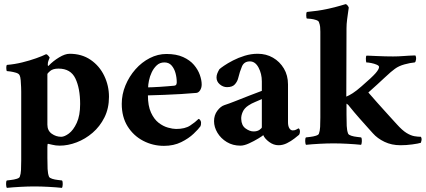

<svg xmlns="http://www.w3.org/2000/svg" viewBox="-20 -699 2067 932"><path d="M318 -438Q377 -438 420 -408.5Q463 -379 486 -331Q509 -283 509 -229Q509 -173 487 -129Q465 -85 429.5 -54.5Q394 -24 352 -8Q310 8 270 8Q250 8 233 3.5Q216 -1 213 -1Q210 -1 210 15V67Q210 98 211 121Q212 144 218 159Q221 165 233.5 169Q246 173 260.5 174.5Q275 176 281 177Q285 182 284.5 195Q284 208 281 213Q253 210 215.5 208Q178 206 147 206Q116 206 79 208Q42 210 13 213Q10 208 9.5 195Q9 182 13 177Q20 176 34 174.5Q48 173 61 169Q74 165 76 159Q81 146 82 126Q83 106 83 80Q83 77 83 73.5Q83 70 83 67V-254Q83 -259 82.5 -275.5Q82 -292 80.5 -309.5Q79 -327 75 -334Q71 -342 57.5 -346Q44 -350 30.5 -352Q17 -354 13 -354Q12 -355 11 -362.5Q10 -370 11 -377Q12 -384 14 -384Q51 -387 87.5 -396Q124 -405 155 -416Q186 -427 204 -436Q209 -435 215 -428Q221 -421 221 -419Q220 -415 216 -406.5Q212 -398 212 -386Q212 -376 216 -380Q238 -403 267 -420.5Q296 -438 318 -438ZM264 -366Q237 -366 223.5 -354.5Q210 -343 210 -339V-94Q210 -65 231 -50Q252 -35 277 -35Q293 -35 314.5 -51Q336 -67 352.5 -102.5Q369 -138 369 -194Q369 -270 346 -318Q323 -366 264 -366Z M698 -236Q698 -185 713 -152.5Q728 -120 750 -103Q772 -86 795.5 -79.5Q819 -73 835 -73Q878 -73 903 -89.5Q928 -106 944 -122Q949 -121 952.5 -115Q956 -109 956 -104Q956 -91 953 -86Q944 -73 920 -50Q896 -27 859.5 -9Q823 9 776 9Q722 9 675 -15.5Q628 -40 599.5 -85.5Q571 -131 571 -195Q571 -241 589 -284.5Q607 -328 637.5 -362.5Q668 -397 707 -417Q746 -437 788 -437Q836 -437 869 -422Q902 -407 921.5 -384Q941 -361 950 -335.5Q959 -310 959 -289Q959 -273 951.5 -261Q944 -249 933 -248Q900 -245 859 -242.5Q818 -240 776 -238.5Q734 -237 698 -236ZM699 -275Q702 -275 718.5 -275.5Q735 -276 756.5 -277.5Q778 -279 797 -280.5Q816 -282 825 -283Q834 -284 836 -289.5Q838 -295 838 -299Q838 -322 832 -344Q826 -366 813 -381Q800 -396 778 -396Q756 -396 741 -382Q726 -368 716.5 -348Q707 -328 703 -307.5Q699 -287 699 -275Z M1231 -438Q1272 -438 1305 -419Q1338 -400 1358 -366.5Q1378 -333 1378 -289V-106Q1378 -87 1384.5 -76.5Q1391 -66 1401 -66Q1412 -66 1419 -70.5Q1426 -75 1429 -76Q1436 -73 1436 -60Q1436 -52 1432 -45Q1425 -39 1409 -26.5Q1393 -14 1373 -4Q1353 6 1332 6Q1308 6 1286.5 -10Q1265 -26 1258 -43Q1254 -39 1233.5 -26.5Q1213 -14 1189 -3Q1165 8 1147 8Q1110 8 1081 -9.5Q1052 -27 1035.5 -54.5Q1019 -82 1019 -111Q1019 -140 1035 -161.5Q1051 -183 1070 -189Q1089 -195 1122 -208Q1155 -221 1190.5 -235Q1226 -249 1251 -258V-304Q1251 -341 1235 -371Q1219 -401 1193 -401Q1165 -401 1154.5 -376.5Q1144 -352 1136 -319Q1132 -303 1120 -289.5Q1108 -276 1082 -276Q1063 -276 1047 -289.5Q1031 -303 1031 -323Q1031 -333 1035 -343Q1039 -353 1045 -363Q1050 -368 1067.5 -380Q1085 -392 1111 -405.5Q1137 -419 1168 -428.5Q1199 -438 1231 -438ZM1211 -61Q1229 -61 1240 -69Q1251 -77 1251 -81V-218Q1236 -211 1218.5 -204Q1201 -197 1186 -187Q1166 -174 1158 -155.5Q1150 -137 1151 -121Q1152 -90 1172 -75.5Q1192 -61 1211 -61Z M1662 -142Q1662 -111 1663 -88Q1664 -65 1670 -50Q1673 -44 1685.5 -40Q1698 -36 1712.5 -34.5Q1727 -33 1733 -32Q1737 -27 1736.5 -14Q1736 -1 1733 4Q1705 1 1667.5 -1Q1630 -3 1599 -3Q1568 -3 1531 -1Q1494 1 1465 4Q1462 -1 1461.5 -14Q1461 -27 1465 -32Q1472 -33 1486 -34.5Q1500 -36 1513 -40Q1526 -44 1528 -50Q1533 -63 1534 -83Q1535 -103 1535 -129Q1535 -132 1535 -135.5Q1535 -139 1535 -142V-545Q1535 -558 1534 -568.5Q1533 -579 1528 -592Q1526 -598 1514 -602Q1502 -606 1489 -607.5Q1476 -609 1470 -609Q1467 -609 1466.5 -623.5Q1466 -638 1470 -641Q1525 -646 1566.5 -655Q1608 -664 1632.5 -671.5Q1657 -679 1658 -679Q1663 -678 1667.5 -672Q1672 -666 1673 -662Q1673 -662 1670.5 -645Q1668 -628 1665 -605Q1662 -582 1662 -562L1661 -230Q1674 -235 1692 -246.5Q1710 -258 1735 -280Q1786 -324 1803 -343.5Q1820 -363 1820 -374Q1820 -380 1808.5 -385Q1797 -390 1782 -393Q1767 -396 1758 -396Q1756 -403 1756 -415.5Q1756 -428 1760 -429Q1760 -429 1774 -428.5Q1788 -428 1808.5 -427Q1829 -426 1851 -425.5Q1873 -425 1888 -425Q1914 -425 1938.5 -427Q1963 -429 1996 -430Q2001 -423 1999.5 -410.5Q1998 -398 1993 -396Q1971 -394 1943.5 -386.5Q1916 -379 1897 -365Q1881 -354 1847 -322Q1813 -290 1768 -250Q1794 -220 1811.5 -200.5Q1829 -181 1842.5 -166Q1856 -151 1870.5 -135Q1885 -119 1906 -96Q1933 -66 1953.5 -53.5Q1974 -41 1991 -38Q2008 -35 2023 -35Q2028 -27 2026 -17.5Q2024 -8 2023 -6Q2011 -2 1981.5 2Q1952 6 1924 6Q1881 6 1846.5 -10.5Q1812 -27 1790 -52Q1790 -52 1771.5 -72.5Q1753 -93 1726 -123.5Q1699 -154 1675 -184Q1672 -189 1667 -192.5Q1662 -196 1662 -196Z"/></svg>

Font: Amiri
Style: Bold
Weight: 700
Designer: Khaled Hosny
Version: Version 0.113